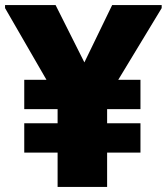

<svg xmlns="http://www.w3.org/2000/svg" viewBox="-20 -740 660 760"><path d="M76 -136V-252H208V-308H76V-424H164L0 -708V-720H200L314 -493L424 -720H620V-708L448 -424H536V-308H404V-252H536V-136H404V0H208V-136Z"/></svg>

Font: Kufam Black
Style: Regular
Weight: 900
Designer: Wael Morcos, Artur Schmal
Foundry: Original Type
Version: Version 1.301; ttfautohint (v1.8.3)